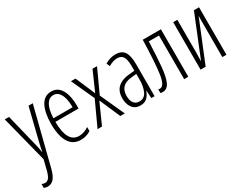

<svg xmlns="http://www.w3.org/2000/svg" viewBox="-72 -1080 2399 1859"><g transform="rotate(-30 1127.5 -150.0)"><path d="M15.6 -530.8H63.5L150.9 -174.8Q160.6 -134.3 164.1 -115.5Q167.5 -96.7 170.4 -78.6H173.3Q178.2 -107.9 183.1 -130.6Q188 -153.3 193.8 -176.3L281.2 -530.8H328.6L167 108.4Q147.9 180.7 120.1 210.9Q92.3 241.2 52.2 241.2Q41.5 241.2 32 239Q22.5 236.8 11.2 232.9V189Q29.8 197.8 47.9 197.8Q70.3 197.8 88.4 177.7Q106.4 157.7 121.1 100.6L148.4 -9.3Z M539.1 -540.5Q592.3 -540.5 624.8 -507.3Q657.2 -474.1 672.1 -420.2Q687 -366.2 687 -303.7V-265.1H428.2Q428.2 -150.4 461.2 -91.1Q494.1 -31.7 561 -31.7Q616.2 -31.7 669.4 -68.4V-22.9Q645.5 -7.3 617.7 1.2Q589.8 9.8 557.6 9.8Q496.1 9.8 457.3 -24.4Q418.5 -58.6 400.1 -120.4Q381.8 -182.1 381.8 -264.6Q381.8 -393.1 420.9 -466.8Q460 -540.5 539.1 -540.5ZM539.1 -500Q490.7 -500 462.2 -451.9Q433.6 -403.8 429.2 -304.7H643.6Q643.6 -357.4 633.1 -401.9Q622.6 -446.3 599.4 -473.1Q576.2 -500 539.1 -500Z M872.6 -273.9 755.4 -530.8H806.2L900.4 -312L996.6 -530.8H1046.9L927.7 -271L1050.8 0H1001L899.9 -231.9L796.4 0H746.6Z M1256.8 -541Q1324.7 -541 1354.5 -497.6Q1384.3 -454.1 1384.3 -359.4V0H1348.1L1342.8 -85.9H1340.8Q1327.6 -46.9 1300.5 -18.6Q1273.4 9.8 1222.2 9.8Q1180.7 9.8 1154.3 -11Q1127.9 -31.7 1115.5 -64.9Q1103 -98.1 1103 -136.7Q1103 -215.8 1148.2 -257.3Q1193.4 -298.8 1276.9 -306.2L1337.9 -312V-356.9Q1337.9 -436 1317.9 -468Q1297.9 -500 1252 -500Q1232.4 -500 1208 -492.9Q1183.6 -485.8 1155.3 -469.2L1138.7 -505.9Q1194.3 -541 1256.8 -541ZM1338.9 -275.4 1281.2 -270Q1150.4 -257.8 1150.4 -137.7Q1150.4 -84 1172.4 -56.4Q1194.3 -28.8 1232.9 -28.8Q1288.1 -28.8 1313.5 -80.3Q1338.9 -131.8 1338.9 -217.3Z M1761.2 0H1714.8V-487.8H1601.1Q1595.2 -326.2 1585.4 -216.6Q1575.7 -106.9 1550.5 -51Q1525.4 4.9 1473.1 4.9Q1458.5 4.9 1448.2 1V-40Q1455.1 -37.1 1466.3 -37.1Q1517.6 -37.1 1534.7 -162.8Q1551.8 -288.6 1558.1 -530.8H1761.2Z M1944.8 -530.8V-167Q1944.8 -114.7 1942.4 -66.9L2130.4 -530.8H2187.5V0H2141.6V-347.2Q2141.6 -375.5 2141.8 -404.8Q2142.1 -434.1 2143.1 -461.9L1955.1 0H1898.4V-530.8Z"/></g></svg>

Font: Open Sans Condensed Light
Style: Regular
Weight: 300
Width: 3
Designer: Monotype Design Team
Foundry: Monotype Imaging Inc.
Version: Version 3.003; ttfautohint (v1.8.4)